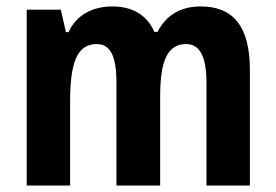

<svg xmlns="http://www.w3.org/2000/svg" viewBox="-20 -577 858 597"><path d="M604 -557C543 -557 497 -531 470 -478H460C439 -526 397 -557 329 -557C268 -557 217 -530 193 -477H185L169 -547H63V0H198V-260C198 -377 217 -440 281 -440C323 -440 342 -402 342 -322V0H478V-276C478 -385 499 -440 559 -440C601 -440 622 -401 622 -321V0H757V-359C757 -494 706 -557 604 -557Z"/></svg>

Font: Noto Sans Armenian Condensed
Style: Regular
Weight: 400
Width: 3
Designer: Monotype Design Team
Foundry: Monotype Imaging Inc.
Version: Version 2.008